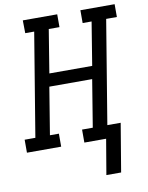

<svg xmlns="http://www.w3.org/2000/svg" viewBox="-110 -806 828 1077"><g transform="rotate(-10 304.5 -267.0)"><path d="M407 201 441 0H317V-74H378L422 -343H178L134 -74H185V0H-10V-74H51L148 -662H97L96 -735H292V-662H231L191 -416H435L475 -662H424V-735H619V-662H558L461 -74H537L491 201Z"/></g></svg>

Font: Iosevka Etoile
Style: Italic
Weight: 400
Italic angle: -9°
Designer: Belleve Invis
Foundry: Belleve Invis
Version: Version 22.1.2; ttfautohint (v1.8.4)